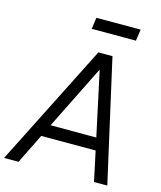

<svg xmlns="http://www.w3.org/2000/svg" viewBox="-161 -1035 948 1132"><g transform="rotate(15 312.5 -469.5)"><path d="M-27 0 349 -745H435L603 0H522L483 -182H151L61 0ZM188 -257H467L375 -685L399 -682ZM275 -869 285 -939H555L545 -869Z"/></g></svg>

Font: Plus Jakarta Sans
Style: Italic
Weight: 400
Italic angle: -8°
Designer: Gumpita Rahayu
Foundry: Tokotype
Version: Version 2.006